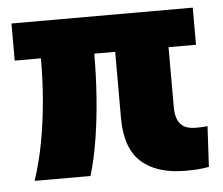

<svg xmlns="http://www.w3.org/2000/svg" viewBox="-43 -554 713 613"><g transform="rotate(-5 313.5 -247.5)"><path d="M529 11Q436 11 386.5 -33.5Q337 -78 337 -175V-387H270Q270 -318 265 -248.5Q260 -179 250 -116Q240 -53 224 1H45Q64 -57 75.5 -118.5Q87 -180 93 -247Q99 -314 99 -387H15V-506H596V-387H508V-194Q508 -176 512 -162.5Q516 -149 524 -140Q532 -131 544.5 -127Q557 -123 575 -123Q583 -123 593.5 -123.5Q604 -124 610 -125L603 5Q582 9 563 10Q544 11 529 11Z"/></g></svg>

Font: Nunito Sans 7pt Condensed Black
Style: Regular
Weight: 900
Width: 3
Designer: Vernon Adams
Foundry: Vernon Adams
Version: Version 3.101;gftools[0.9.27]